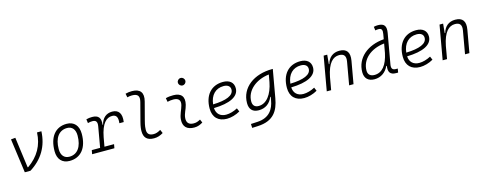

<svg xmlns="http://www.w3.org/2000/svg" viewBox="-31 -1662 7094 2813"><g transform="rotate(-15 3515.5 -255.0)"><path d="M151.9 0H237.8C429.2 -119.6 532.2 -294.9 542 -517.6H475.6C468.3 -325.2 381.8 -173.8 219.7 -59.6H210.9L148.4 -523.9L81.1 -517.6Z M831.1 9.8C1002.4 9.8 1104 -115.7 1104 -328.6C1104 -453.6 1037.6 -527.3 925.8 -527.3C754.4 -527.3 652.8 -399.9 652.8 -184.1C652.8 -62.5 719.2 9.8 831.1 9.8ZM843.8 -50.8C765.1 -50.8 719.2 -105.5 719.2 -197.3C719.2 -366.2 793 -466.3 917 -466.3C993.7 -466.3 1038.1 -412.1 1038.1 -320.3C1038.1 -150.9 965.8 -50.8 843.8 -50.8Z M1172.9 0H1510.7L1521.5 -59.6H1376L1400.4 -196.3C1439 -397.5 1512.2 -466.3 1600.1 -466.3C1664.1 -466.3 1687 -423.8 1676.3 -335.4H1742.2C1760.3 -460 1716.8 -527.3 1616.2 -527.3C1525.9 -527.3 1463.9 -472.7 1439.5 -377H1432.1C1445.8 -479 1408.2 -527.3 1314 -527.3C1281.7 -527.3 1251.5 -524.4 1223.6 -515.6L1231.9 -456.5C1255.9 -463.9 1279.8 -466.8 1304.7 -466.8C1356 -466.8 1376 -436.5 1365.2 -373.5L1310.1 -59.6H1183.6Z M2112.3 9.8C2163.6 9.8 2208 -5.9 2251.5 -32.7L2228.5 -86.4C2188.5 -62 2156.7 -51.3 2121.6 -51.3C2055.7 -51.3 2023.9 -80.6 2024.4 -141.6C2024.4 -162.1 2026.4 -202.1 2046.4 -277.3L2117.2 -546.9C2151.4 -675.3 2098.6 -742.2 1974.6 -742.2C1941.4 -742.2 1908.2 -738.8 1875.5 -729.5L1887.2 -671.9C1911.1 -678.7 1935.5 -681.6 1959 -681.6C2048.8 -681.6 2075.2 -641.6 2052.7 -555.2L1980 -277.3C1960.9 -206.1 1958.5 -165 1958.5 -138.2C1958.5 -38.6 2008.3 9.8 2112.3 9.8Z M2831.1 -81.1C2791 -59.6 2767.1 -51.3 2729 -51.3C2657.7 -51.3 2622.1 -87.4 2627 -157.7C2631.3 -225.6 2668.9 -275.4 2685.5 -345.2C2714.8 -463.9 2662.6 -527.3 2543.9 -527.3C2505.4 -527.3 2466.8 -524.4 2428.7 -513.7L2439 -455.6C2468.8 -463.4 2498.5 -466.8 2528.3 -466.8C2606.4 -466.8 2640.6 -428.2 2621.6 -355C2606.4 -293.9 2564.9 -226.1 2560.5 -153.3C2553.7 -46.4 2610.4 9.8 2723.1 9.8C2776.4 9.8 2815.4 -8.3 2852.5 -31.2ZM2714.4 -630.4C2745.6 -630.4 2771 -655.8 2771 -687C2771 -718.3 2745.6 -743.7 2714.4 -743.7C2683.1 -743.7 2657.7 -718.3 2657.7 -687C2657.7 -655.8 2683.1 -630.4 2714.4 -630.4Z M3221.7 -51.3C3132.3 -51.3 3076.7 -103 3072.3 -190.9C3314 -196.3 3456.5 -263.7 3456.5 -390.6C3456.5 -476.6 3397.5 -527.3 3297.4 -527.3C3118.7 -527.3 3008.8 -402.3 3008.8 -199.7C3008.8 -67.9 3085.9 9.8 3217.3 9.8C3281.7 9.8 3356 -11.2 3418 -47.4L3395.5 -100.1C3338.9 -69.3 3274.9 -51.3 3221.7 -51.3ZM3074.2 -246.6C3088.4 -383.8 3168.5 -466.3 3290 -466.3C3354 -466.3 3390.6 -436.5 3390.6 -387.7C3390.6 -298.8 3276.9 -252 3074.2 -246.6Z M3538.1 234.4 3626 230.5C3866.7 219.7 3945.8 85 3978 -98.1L4053.2 -522.5H4043.9C3767.1 -522.5 3558.6 -370.1 3558.6 -135.3C3558.6 -40.5 3607.9 10.3 3699.7 10.3C3800.8 10.3 3873 -42.5 3910.6 -135.7H3918.5L3909.2 -82.5C3888.2 39.6 3821.8 159.7 3635.7 168.9L3535.2 174.3ZM3975.6 -458.5 3959.5 -367.7V-368.2L3956.1 -348.6C3921.9 -170.4 3835.4 -50.8 3714.8 -50.8C3655.8 -50.8 3624.5 -83 3624.5 -144C3624.5 -308.1 3775.9 -435.5 3975.6 -458.5Z M4393.6 -51.3C4304.2 -51.3 4248.5 -103 4244.1 -190.9C4485.8 -196.3 4628.4 -263.7 4628.4 -390.6C4628.4 -476.6 4569.3 -527.3 4469.2 -527.3C4290.5 -527.3 4180.7 -402.3 4180.7 -199.7C4180.7 -67.9 4257.8 9.8 4389.2 9.8C4453.6 9.8 4527.8 -11.2 4589.8 -47.4L4567.4 -100.1C4510.7 -69.3 4446.8 -51.3 4393.6 -51.3ZM4246.1 -246.6C4260.3 -383.8 4340.3 -466.3 4461.9 -466.3C4525.9 -466.3 4562.5 -436.5 4562.5 -387.7C4562.5 -298.8 4448.7 -252 4246.1 -246.6Z M4731.9 0H4798.3L4832 -191.9C4872.6 -396.5 4949.7 -466.3 5042.5 -466.3C5118.7 -466.3 5146 -425.3 5131.8 -344.2L5071.3 0H5137.7L5197.8 -340.3C5219.2 -463.4 5174.3 -527.3 5062 -527.3C4965.3 -527.3 4897.9 -472.7 4872.1 -377H4864.3L4877.4 -517.6H4823.2Z M5455.6 10.3C5551.8 10.3 5628.4 -42.5 5669.9 -133.3H5678.7C5665.5 -46.4 5688.5 4.9 5784.2 4.9H5813L5823.2 -53.7H5793C5742.2 -53.7 5724.6 -82.5 5734.9 -139.2L5815.4 -595.7C5833 -696.3 5801.3 -742.7 5707 -742.7C5685.5 -742.7 5664.1 -740.7 5642.6 -734.9L5649.9 -678.7C5667 -682.6 5684.6 -684.1 5701.7 -684.1C5747.1 -684.1 5759.3 -656.2 5749 -597.7L5735.8 -521.5C5487.8 -501.5 5306.6 -354.5 5306.6 -135.3C5306.6 -43 5360.8 10.3 5455.6 10.3ZM5701.2 -324.2C5663.6 -145 5587.9 -50.8 5471.2 -50.8C5408.7 -50.8 5372.6 -83.5 5372.6 -141.1C5372.6 -310.5 5514.6 -437 5725.1 -460L5701.2 -325.2Z M6151.4 -51.3C6062 -51.3 6006.3 -103 6002 -190.9C6243.7 -196.3 6386.2 -263.7 6386.2 -390.6C6386.2 -476.6 6327.1 -527.3 6227.1 -527.3C6048.3 -527.3 5938.5 -402.3 5938.5 -199.7C5938.5 -67.9 6015.6 9.8 6147 9.8C6211.4 9.8 6285.6 -11.2 6347.7 -47.4L6325.2 -100.1C6268.6 -69.3 6204.6 -51.3 6151.4 -51.3ZM6003.9 -246.6C6018.1 -383.8 6098.1 -466.3 6219.7 -466.3C6283.7 -466.3 6320.3 -436.5 6320.3 -387.7C6320.3 -298.8 6206.5 -252 6003.9 -246.6Z M6489.7 0H6556.2L6589.8 -191.9C6630.4 -396.5 6707.5 -466.3 6800.3 -466.3C6876.5 -466.3 6903.8 -425.3 6889.6 -344.2L6829.1 0H6895.5L6955.6 -340.3C6977.1 -463.4 6932.1 -527.3 6819.8 -527.3C6723.1 -527.3 6655.8 -472.7 6629.9 -377H6622.1L6635.3 -517.6H6581.1Z"/></g></svg>

Font: Cascadia Code NF Light
Style: Italic
Weight: 300
Italic angle: -10°
Monospace: yes
Designer: Aaron Bell
Foundry: Saja Typeworks
Version: Version 2404.023